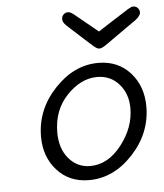

<svg xmlns="http://www.w3.org/2000/svg" viewBox="-49 -682 622 730"><g transform="rotate(-5 262.5 -317.5)"><path d="M237 -639Q246 -639 258 -629.5Q270 -620 348 -556H349Q354 -559 362 -564.5Q370 -570 398.5 -588Q427 -606 466 -631Q479 -639 486 -639Q496 -639 503 -632Q510 -625 510 -614Q510 -603 492 -588Q461 -566 418 -536Q372 -503 362 -497Q352 -491 345 -491H343Q336 -491 323 -502Q310 -513 226 -590Q213 -603 213 -614Q213 -625 220 -632Q227 -639 237 -639ZM94 -176Q94 -279 168 -358Q242 -437 335 -437Q410 -437 456.5 -385.5Q503 -334 503 -256Q503 -154 429.5 -75Q356 4 262 4Q187 4 140.5 -47.5Q94 -99 94 -176ZM157 -187Q157 -125 189.5 -87Q222 -49 271 -49Q339 -49 390.5 -115Q442 -181 442 -255Q442 -310 409.5 -347Q377 -384 326 -384Q264 -384 210.5 -328Q157 -272 157 -187Z"/></g></svg>

Font: CMU Typewriter Text
Style: LightOblique
Weight: 200
Italic angle: -9.46001°
Version: Version 0.7.0